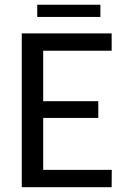

<svg xmlns="http://www.w3.org/2000/svg" viewBox="-20 -781 528 801"><path d="M70.8 0ZM445.8 -641.6V-569.3H160.2V-358.9H390.1V-289.1H160.2V-72.3H446.3L445.8 0H70.8V-641.6ZM135.3 -761.2H398.9V-710.4H135.3Z"/></svg>

Font: Carlito
Style: Regular
Weight: 400
Designer: Lukasz Dziedzic
Foundry: tyPoland Lukasz Dziedzic
Version: Version 1.104